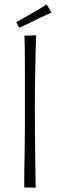

<svg xmlns="http://www.w3.org/2000/svg" viewBox="-20 -865 278 887"><path d="M93 -700 147 -702Q147 -702 146 -681.5Q145 -661 144.5 -626.5Q144 -592 143 -548.5Q142 -505 141.5 -457.5Q141 -410 141 -364Q141 -318 141.5 -267.5Q142 -217 142.5 -169.5Q143 -122 143.5 -83Q144 -44 144.5 -21Q145 2 145 2L92 1Q92 1 92 -23.5Q92 -48 92.5 -88Q93 -128 94 -176.5Q95 -225 95 -273.5Q95 -322 95 -362Q95 -406 95 -456.5Q95 -507 95 -555.5Q95 -604 94.5 -642Q94 -680 93 -700ZM69 -737 55 -762Q70 -771 88 -781Q106 -791 125 -802Q137 -809 149 -816Q161 -823 173 -830.5Q185 -838 195 -845L218 -807Q206 -801 193 -795.5Q180 -790 167 -784Q154 -778 141 -771Q129 -765 116.5 -759Q104 -753 92 -747.5Q80 -742 69 -737Z"/></svg>

Font: Truculenta ExtraLight
Style: Regular
Weight: 250
Version: Version 1.002